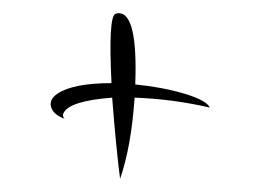

<svg xmlns="http://www.w3.org/2000/svg" viewBox="-20 -645 390 291"><path d="M160 -625Q189 -625 185 -517Q226 -513 259.5 -503Q293 -493 298 -482Q241 -495 184 -497Q179 -423 162 -374Q156 -420 150 -497Q84 -492 76 -473Q74 -469 78 -465Q61 -471 57.5 -482.5Q54 -494 67 -503Q91 -519 149 -519Q144 -620 155 -624Q157 -625 160 -625Z"/></svg>

Font: YamSuf
Style: Regular
Weight: 400
Version: Version 1.1